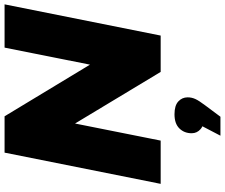

<svg xmlns="http://www.w3.org/2000/svg" viewBox="-94 -646 1008 861"><g transform="rotate(-90 410.5 -216.0)"><path d="M16 0 156 -700H319L602 -232L534 -234L627 -700H821L681 0H518L236 -468L303 -466L210 0ZM232 268 303 132 315 195Q280 195 261.5 179Q243 163 243 139Q243 106 264.5 84Q286 62 328 62Q367 62 385.5 79Q404 96 404 121Q404 139 396.5 155.5Q389 172 367 201L317 268Z"/></g></svg>

Font: Montserrat Thin ExtraBold
Style: Italic
Weight: 800
Italic angle: -11.3°
Version: Version 9.000